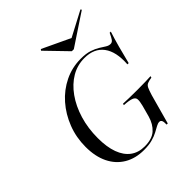

<svg xmlns="http://www.w3.org/2000/svg" viewBox="-216 -902 1042 1042"><g transform="rotate(-45 304.5 -381.0)"><path d="M282.3 11.3Q216.9 11.3 169 -17.3Q121 -46 95.2 -98.8Q69.4 -151.6 69.4 -225Q69.4 -297.6 94.4 -362.1Q119.4 -426.6 162.9 -476.2Q206.5 -525.8 264.5 -554Q322.6 -582.3 388.7 -582.3Q429.8 -582.3 456.5 -573.4Q483.1 -564.5 501.2 -553.2Q519.4 -541.9 533.1 -533.1Q546.8 -524.2 560.5 -524.2Q572.6 -524.2 580.6 -535.1Q588.7 -546 600 -571H608.9Q595.2 -529 582.3 -481.5Q569.4 -433.9 556.5 -381.5H546.8Q553.2 -473.4 516.5 -522.2Q479.8 -571 405.6 -571Q351.6 -571 305.6 -544Q259.7 -516.9 224.6 -467.7Q189.5 -418.5 169.8 -353.2Q150 -287.9 150 -212.1Q150 -143.5 167.3 -96.4Q184.7 -49.2 217.7 -24.6Q250.8 0 298.4 0Q355.6 0 385.5 -27Q415.3 -54 428.2 -99.2L446 -164.5Q453.2 -192.7 452 -207.7Q450.8 -222.6 433.5 -229.4Q416.1 -236.3 376.6 -238.7L379 -247.6Q393.5 -246.8 423 -246Q452.4 -245.2 490.3 -245.2Q527.4 -245.2 551.2 -246Q575 -246.8 590.3 -247.6L587.9 -238.7Q566.9 -235.5 555.2 -230.6Q543.5 -225.8 537.1 -212.1Q530.6 -198.4 521.8 -169.4L475 0H466.1Q466.9 -21.8 462.5 -30.2Q458.1 -38.7 448.4 -38.7Q437.9 -38.7 424.6 -31.5Q411.3 -24.2 391.9 -13.7Q372.6 -3.2 346 4Q319.4 11.3 282.3 11.3ZM577.4 -772.6 581.5 -766.1 399.2 -645.2H383.9L267.7 -765.3L273.4 -772.6L444.4 -691.9H424.2Z"/></g></svg>

Font: Playfair 144pt Light
Style: Italic
Weight: 300
Italic angle: -15.6°
Designer: Claus Eggers Sørensen
Foundry: Claus Eggers Sørensen
Version: Version 2.001;gftools[0.9.30]